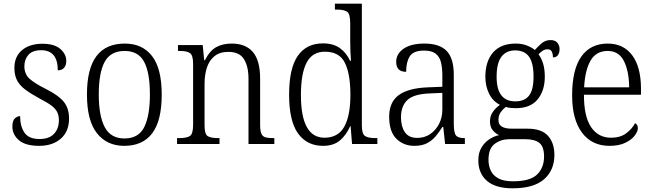

<svg xmlns="http://www.w3.org/2000/svg" viewBox="-20 -780 3540 1040"><path d="M192 10Q118 10 82.5 -20.5Q47 -51 47 -95Q47 -126 60.5 -138.5Q74 -151 89 -151Q89 -96 112.5 -61.5Q136 -27 194 -27Q246 -27 272.5 -55Q299 -83 299 -129Q299 -153 290.5 -171.5Q282 -190 260 -207Q238 -224 197 -245Q147 -272 116.5 -295Q86 -318 72 -345.5Q58 -373 58 -412Q58 -474 99.5 -508.5Q141 -543 210 -543Q274 -543 306.5 -515Q339 -487 339 -450Q339 -426 327 -412.5Q315 -399 293 -399Q293 -508 203 -508Q156 -508 134 -483Q112 -458 112 -421Q112 -379 140 -353.5Q168 -328 227 -299Q298 -263 326 -228Q354 -193 354 -138Q354 -68 309.5 -29Q265 10 192 10Z M653 10Q559 10 505 -58.5Q451 -127 451 -268Q451 -408 502.5 -476Q554 -544 656 -544Q751 -544 803.5 -476.5Q856 -409 856 -268Q856 -126 804.5 -58Q753 10 653 10ZM654 -30Q731 -30 761.5 -92Q792 -154 792 -268Q792 -387 760.5 -445.5Q729 -504 655 -504Q579 -504 547 -445Q515 -386 515 -268Q515 -152 547.5 -91Q580 -30 654 -30Z M939 0V-32H951Q992 -32 1009 -43.5Q1026 -55 1026 -105V-433Q1026 -481 1009 -492.5Q992 -504 955 -504H944V-536H1078L1086 -454H1090Q1116 -505 1151 -524.5Q1186 -544 1235 -544Q1311 -544 1350 -498Q1389 -452 1389 -354V-105Q1389 -72 1395.5 -56.5Q1402 -41 1417 -36.5Q1432 -32 1459 -32H1466V0H1326V-354Q1326 -420 1301.5 -459.5Q1277 -499 1217 -499Q1170 -499 1141.5 -475.5Q1113 -452 1100.5 -413Q1088 -374 1088 -326V-102Q1088 -54 1104.5 -43Q1121 -32 1161 -32H1169V0Z M1730 10Q1643 10 1594.5 -57Q1546 -124 1546 -267Q1546 -410 1593 -477.5Q1640 -545 1729 -545Q1786 -545 1821.5 -519Q1857 -493 1876 -451H1881Q1879 -476 1878 -504Q1877 -532 1877 -556V-654Q1877 -705 1860 -716.5Q1843 -728 1806 -728H1794V-760H1940V-102Q1940 -55 1957 -43.5Q1974 -32 2013 -32H2024V0H1887L1879 -97H1877Q1856 -49 1821.5 -19.5Q1787 10 1730 10ZM1739 -34Q1813 -35 1845.5 -95Q1878 -155 1878 -266Q1878 -380 1848 -440Q1818 -500 1740 -500Q1672 -500 1641 -441Q1610 -382 1610 -265Q1610 -33 1739 -34Z M2225 10Q2166 10 2127 -28.5Q2088 -67 2088 -148Q2088 -227 2140 -265Q2192 -303 2299 -307L2376 -310V-372Q2376 -413 2368.5 -443Q2361 -473 2339.5 -489.5Q2318 -506 2277 -506Q2219 -506 2199.5 -475Q2180 -444 2180 -391Q2126 -391 2126 -445Q2126 -488 2166 -516Q2206 -544 2279 -544Q2361 -544 2399.5 -504Q2438 -464 2438 -375V-111Q2438 -62 2449.5 -47Q2461 -32 2494 -32H2498V0H2391L2381 -92H2376Q2360 -66 2340.5 -42.5Q2321 -19 2293.5 -4.5Q2266 10 2225 10ZM2240 -33Q2280 -33 2310.5 -54Q2341 -75 2358.5 -109.5Q2376 -144 2376 -185V-277L2309 -274Q2221 -271 2186.5 -238Q2152 -205 2152 -145Q2152 -95 2173 -64Q2194 -33 2240 -33Z M2757 240Q2664 240 2617.5 199.5Q2571 159 2571 89Q2571 48 2587.5 20Q2604 -8 2629.5 -25Q2655 -42 2683 -48Q2664 -57 2649 -74.5Q2634 -92 2634 -123Q2634 -152 2650 -174.5Q2666 -197 2688 -212Q2649 -232 2629 -273Q2609 -314 2609 -364Q2609 -448 2651 -496Q2693 -544 2774 -544Q2807 -544 2834 -533.5Q2861 -523 2877 -509Q2890 -524 2911.5 -543.5Q2933 -563 2962 -563Q2987 -563 2999 -548.5Q3011 -534 3011 -514Q3011 -495 3002.5 -482Q2994 -469 2975 -469Q2975 -489 2968.5 -501Q2962 -513 2947 -513Q2932 -513 2921 -506Q2910 -499 2897 -486Q2912 -466 2921.5 -436.5Q2931 -407 2931 -364Q2931 -289 2892 -241.5Q2853 -194 2774 -194Q2763 -194 2745.5 -195.5Q2728 -197 2720 -201Q2704 -189 2692 -172Q2680 -155 2680 -130Q2680 -105 2698.5 -94Q2717 -83 2752 -83H2837Q2914 -83 2948.5 -44Q2983 -5 2983 59Q2983 142 2927 191Q2871 240 2757 240ZM2771 -231Q2822 -231 2846 -262.5Q2870 -294 2870 -365Q2870 -439 2845.5 -473Q2821 -507 2770 -507Q2722 -507 2696 -472.5Q2670 -438 2670 -364Q2670 -231 2771 -231ZM2759 202Q2852 202 2889.5 165Q2927 128 2927 68Q2927 15 2902 -5.5Q2877 -26 2825 -26H2739Q2694 -26 2660 -1Q2626 24 2626 86Q2626 118 2638.5 144.5Q2651 171 2680 186.5Q2709 202 2759 202Z M3281 10Q3186 10 3132.5 -61.5Q3079 -133 3079 -263Q3079 -404 3129 -474Q3179 -544 3272 -544Q3357 -544 3404.5 -480.5Q3452 -417 3452 -299V-267H3143Q3143 -148 3182 -91Q3221 -34 3290 -34Q3340 -34 3372 -58Q3404 -82 3420 -113Q3426 -110 3430.5 -103.5Q3435 -97 3435 -86Q3435 -68 3418 -45.5Q3401 -23 3367 -6.5Q3333 10 3281 10ZM3388 -307Q3387 -395 3359.5 -449.5Q3332 -504 3272 -504Q3209 -504 3179 -452Q3149 -400 3144 -307Z"/></svg>

Font: Noto Serif Armenian SemiCondensed Light
Style: Regular
Weight: 300
Width: 4
Designer: Monotype Design Team
Foundry: Monotype Imaging Inc.
Version: Version 2.008; ttfautohint (v1.8.4.7-5d5b)